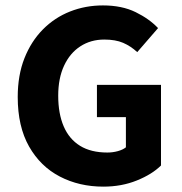

<svg xmlns="http://www.w3.org/2000/svg" viewBox="-20 -684 678 716"><path d="M365.3 12Q275.5 12 203.2 -25.6Q130.8 -63.1 88.4 -137.7Q46.1 -212.3 46.1 -322.1Q46.1 -403.4 71.1 -466.7Q96.2 -530.1 139.9 -574.2Q183.7 -618.4 241.2 -641.1Q298.8 -663.8 363.8 -663.8Q434.7 -663.8 485.9 -638.7Q537 -613.6 569.4 -579.2L491.8 -489.6Q467.6 -512 439.1 -524.3Q410.7 -536.5 368.7 -536.5Q318.6 -536.5 279.7 -511.3Q240.8 -486.1 219 -439.2Q197.1 -392.4 197.1 -327.1Q197.1 -260.1 217.6 -212.6Q238 -165.2 278.6 -140.2Q319.1 -115.2 380.5 -115.2Q400.5 -115.2 419.1 -120.3Q437.7 -125.3 449.5 -134.6V-247.2H341.5V-367.4H580.4V-66.9Q547.1 -33.9 490.3 -11Q433.6 12 365.3 12Z"/></svg>

Font: Source Sans 3 Variable
Style: Regular
Weight: 200
Designer: Paul D. Hunt
Foundry: Adobe Systems Incorporated
Version: Version 3.026